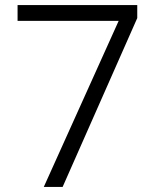

<svg xmlns="http://www.w3.org/2000/svg" viewBox="-20 -734 611 754"><path d="M152 0 446 -652H49V-714H519V-663L226 0Z"/></svg>

Font: Noto Sans Syriac Eastern Light
Style: Regular
Weight: 300
Designer: Patrick Giasson and the Monotype Design Team
Foundry: Monotype Imaging Inc.
Version: Version 3.001